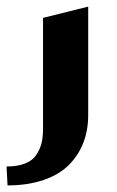

<svg xmlns="http://www.w3.org/2000/svg" viewBox="-55 -393 355 581"><path d="M75.2 -338.9 211.9 -373V-44.9Q211.9 0.5 197.3 38.6Q182.6 76.7 153.6 106Q124.5 135.3 76.9 151.6Q29.3 168 -32.2 168L-35.2 110.8Q-2 110.8 20.8 101.8Q43.5 92.8 54.7 75.9Q65.9 59.1 70.6 40.5Q75.2 22 75.2 -2.9Z"/></svg>

Font: Wesal
Style: Regular
Weight: 700
Designer: Ahmed zaza
Foundry: Ahmed zaza
Version: Version 2.01